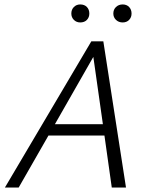

<svg xmlns="http://www.w3.org/2000/svg" viewBox="-20 -844 670 864"><path d="M341 -743Q324 -743 312.5 -754.5Q301 -766 301 -783Q301 -801 312.5 -812.5Q324 -824 341 -824Q360 -824 371 -812.5Q382 -801 382 -783Q382 -766 371 -754.5Q360 -743 341 -743ZM572 -783Q572 -766 561 -754.5Q550 -743 532 -743Q514 -743 502 -754.5Q490 -766 490 -783Q490 -801 502 -812.5Q514 -824 532 -824Q550 -824 561 -812.5Q572 -801 572 -783ZM391 -658H445L547 0H483L450 -234H198L64 0H2ZM227 -285H443L400 -588Z"/></svg>

Font: EauTestInfant Semilight
Style: Italic
Weight: 300
Italic angle: -12°
Designer: Christian Thalmann (Catharsis Fonts)
Version: Version 0.001;PS 000.001;hotconv 1.0.88;makeotf.lib2.5.64775